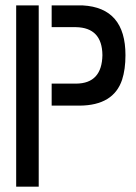

<svg xmlns="http://www.w3.org/2000/svg" viewBox="-20 -704 511 724"><path d="M41 0H126V-683.6H41ZM174.8 -305.7H280.3Q408.2 -306.6 440.4 -403.3Q453.1 -442.4 453.1 -496.1Q453.1 -674.8 292 -683.6Q286.1 -683.6 280.3 -683.6H174.8V-601.6H266.6Q365.2 -599.6 366.2 -496.1Q364.3 -389.6 267.6 -388.7H174.8Z"/></svg>

Font: Post No Bills Colombo
Style: SemiBold
Weight: 700
Designer: Kosala Senevirathne, Siva Puranthara, Lasantha Premarathna, Tharique Azeez
Foundry: Mooniak
Version: Version 1.220 ; ttfautohint (v1.5)